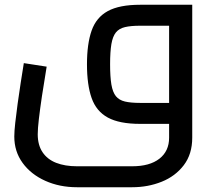

<svg xmlns="http://www.w3.org/2000/svg" viewBox="-20 -520 901 806"><path d="M303 266Q230 266 170 239Q110 212 75 164Q40 116 40 53Q40 32 44 -4.5Q48 -41 54 -84.5Q60 -128 67 -173Q74 -218 80 -255L175.9 -240.2Q164.5 -172.5 156.1 -116.5Q147.8 -60.5 143.1 -19.9Q138.4 20.7 138.4 43.6Q138.4 88.7 158.5 118.8Q178.6 149 215.6 163.5Q252.7 178 303 178H535Q608.5 178 649.2 146.2Q689.9 114.4 689.9 58V-454.9L741.9 -412H568.1Q529.2 -412 504.6 -406.2Q480 -400.4 466.5 -383.8Q453.1 -367.1 447.6 -334.9Q442.2 -302.6 442.2 -250Q442.2 -197.4 447.6 -165.1Q453.1 -132.9 466.5 -116.2Q480 -99.6 504.6 -93.8Q529.2 -88 568.1 -88H689.9V0H568.1Q481.1 0 432.6 -26.5Q384.1 -53 364.6 -108.5Q345.1 -164 345.1 -250Q345.1 -336 364.6 -391.5Q384.1 -447 432.6 -473.5Q481.1 -500 568.1 -500H787V58Q787 127 751.5 173.5Q716 220 658.5 243Q601 266 535 266Z"/></svg>

Font: TitilliumWeb ExtraLight
Style: Regular
Weight: 400
Designer: Mohamed Gaber, Accademia di Belle Arti di Urbino and others
Foundry: Kief Type Foundry, Accademia di Belle Arti di Urbino and others
Version: Version 3.000; ttfautohint (v1.8.2)